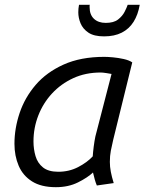

<svg xmlns="http://www.w3.org/2000/svg" viewBox="-20 -765 600 797"><path d="M212 12Q151 12 113 -12Q75 -36 57.5 -77Q40 -118 40 -168Q40 -232 61.5 -296Q83 -360 128 -412.5Q173 -465 244 -497Q315 -529 413 -529Q427 -529 449 -527Q471 -525 493.5 -520Q516 -515 529 -506L450 -185Q444 -160 440 -139Q436 -118 436 -93Q436 -73 440 -52Q444 -31 452 -5L382 5Q377 -7 373.5 -19.5Q370 -32 366 -49Q344 -28 304 -8Q264 12 212 12ZM222 -52Q267 -52 304.5 -71.5Q342 -91 365 -116Q366 -133 369 -156.5Q372 -180 376 -199L443 -458Q439 -459 422.5 -461.5Q406 -464 398 -464Q335 -464 284 -440.5Q233 -417 196 -377Q159 -337 139 -285.5Q119 -234 119 -178Q119 -146 127.5 -117Q136 -88 158.5 -70Q181 -52 222 -52ZM412 -614Q370 -614 347 -629.5Q324 -645 314.5 -668Q305 -691 305 -714Q305 -730 308 -745H353Q352 -744 352 -741.5Q352 -739 352 -735Q352 -704 370 -687Q388 -670 419 -670Q452 -670 470 -684Q488 -698 497 -715.5Q506 -733 510 -745H560Q553 -704 534.5 -674.5Q516 -645 485.5 -629.5Q455 -614 412 -614Z"/></svg>

Font: Ubuntu Sans Mono
Style: Italic
Weight: 400
Italic angle: -13.5°
Monospace: yes
Designer: Dalton Maag Ltd
Foundry: Dalton Maag Ltd
Version: Version 1.006